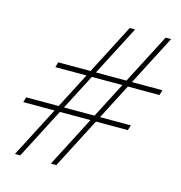

<svg xmlns="http://www.w3.org/2000/svg" viewBox="-105 -799 843 894"><g transform="rotate(15 316.5 -352.5)"><path d="M437 -705 72 0H46.5L411 -705ZM610.5 -705 246 0H219.5L584 -705ZM625.5 -439.5H123.5L131 -464.5H633ZM525.5 -243.5H21.5L29 -268.5H533.5Z"/></g></svg>

Font: Newsreader 60pt Light
Style: Italic
Weight: 300
Italic angle: -17°
Designer: Hugues Gentile
Foundry: Production Type
Version: Version 1.003